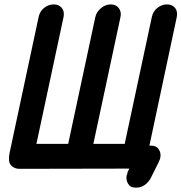

<svg xmlns="http://www.w3.org/2000/svg" viewBox="-20 -755 822 870"><path d="M65 10Q44 9 30 -6Q16 -21 23 -60L155 -678Q160 -703 179.5 -719Q199 -735 224 -735Q247 -735 260 -719Q273 -703 268 -678L145 -103H289L412 -678Q417 -701 437.5 -718Q458 -735 481 -735Q506 -735 518.5 -718Q531 -701 526 -678L403 -103H545L668 -678Q673 -703 693 -719Q713 -735 736 -735Q761 -735 773.5 -719Q786 -703 781 -678L657 -95H666Q689 -95 700 -77.5Q711 -60 706 -38Q705 -35 704 -31.5Q703 -28 699 -23L701 -24L662 54Q651 73 634.5 84Q618 95 600 95H593Q570 95 560 77Q550 59 554 39Q555 36 557 32L558 25L566 9Z"/></svg>

Font: VDS
Style: Bold Italic
Weight: 700
Designer: artmaker
Foundry: artmaker
Version: Version 1.000 2009 initial release